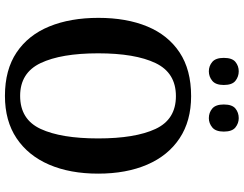

<svg xmlns="http://www.w3.org/2000/svg" viewBox="-122 -830 963 758"><g transform="rotate(90 359.0 -451.5)"><path d="M359 10Q256 10 187.5 -36Q119 -82 85 -165Q51 -248 51 -359Q51 -470 85 -552Q119 -634 187.5 -679.5Q256 -725 360 -725Q458 -725 526.5 -679.5Q595 -634 630.5 -551.5Q666 -469 666 -358Q666 -247 630.5 -164.5Q595 -82 526.5 -36Q458 10 359 10ZM359 -50Q452 -50 489.5 -131Q527 -212 527 -358Q527 -504 489.5 -584.5Q452 -665 360 -665Q268 -665 229.5 -584.5Q191 -504 191 -358Q191 -212 229.5 -131Q268 -50 359 -50ZM447 -795Q425 -795 409 -808.5Q393 -822 393 -854Q393 -887 409 -900Q425 -913 447 -913Q467 -913 483.5 -900Q500 -887 500 -854Q500 -822 483.5 -808.5Q467 -795 447 -795ZM262 -795Q241 -795 225 -808.5Q209 -822 209 -854Q209 -887 225 -900Q241 -913 262 -913Q283 -913 299.5 -900Q316 -887 316 -854Q316 -822 299.5 -808.5Q283 -795 262 -795Z"/></g></svg>

Font: Noto Serif Tamil SemiCondensed SemiBold
Style: Regular
Weight: 600
Width: 4
Designer: Indian Type Foundry, Tom Grace, and the Monotype Design Team
Foundry: Monotype Imaging Inc.
Version: Version 2.004; ttfautohint (v1.8.4.7-5d5b)